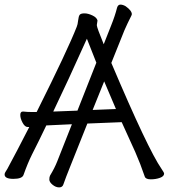

<svg xmlns="http://www.w3.org/2000/svg" viewBox="-21 -769 732 833"><path d="M429 -577 461 -658Q478 -700 487 -736Q491 -749 501.5 -749Q512 -749 524 -742Q551 -723 551 -707Q551 -704 543 -689Q535 -674 519 -638L462 -496Q621 -121 680 -36Q691 -20 691 -16Q691 -4 673 2.5Q655 9 633 9Q611 9 607 -3Q588 -59 566 -109L507 -239L358 -233L283 -45Q264 2 254 31Q250 44 235.5 44Q221 44 207 32.5Q193 21 193 10Q193 -1 196 -7Q216 -40 227 -68L291 -230L184 -225H180Q164 -191 148 -159L118 -99Q99 -61 81 -10Q75 7 37 7Q-1 7 -1 -12Q-1 -18 3 -23.5Q7 -29 11 -36.5Q15 -44 24.5 -62Q34 -80 53.5 -116.5Q73 -153 106 -218H99Q87 -218 77 -236.5Q67 -255 67 -270Q67 -285 78 -285H80Q98 -283 119 -283H138Q273 -553 312 -653Q316 -662 318 -680.5Q320 -699 325 -705Q330 -711 345.5 -711Q361 -711 380 -702Q399 -693 402 -680L399 -660Q399 -650 429 -577ZM431 -416 381 -292 482 -296Q454 -361 431 -416ZM397 -497Q373 -557 356 -601Q273 -416 210 -285L315 -289Z"/></svg>

Font: ToneOZ-Pinyin-WenKai-Regular
Style: Regular
Weight: 400
Designer: Fontworks Inc.
Foundry: ToneOZ
Version: Version 0.240331